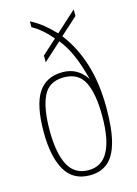

<svg xmlns="http://www.w3.org/2000/svg" viewBox="-117 -826 645 901"><g transform="rotate(-15 205.0 -376.0)"><path d="M206 10Q124 10 86 -56.5Q48 -123 48 -242Q48 -371 86.5 -431Q125 -491 206 -491Q279 -491 321 -427Q304 -494 282.5 -544.5Q261 -595 229 -635L142 -556V-589L213 -653Q188 -682 167 -700Q146 -718 120 -733V-761Q156 -742 181 -721.5Q206 -701 234 -672L333 -762V-730L249 -654Q305 -581 333.5 -487.5Q362 -394 362 -276Q362 -172 344.5 -109Q327 -46 292.5 -18Q258 10 206 10ZM206 -15Q271 -15 302 -73Q333 -131 333 -243Q333 -353 304.5 -409.5Q276 -466 205 -466Q133 -466 105 -408Q77 -350 77 -243Q77 -131 108 -73Q139 -15 206 -15Z"/></g></svg>

Font: Noto Serif Myanmar ExtraCondensed Thin
Style: Regular
Weight: 100
Width: 2
Designer: Ben Mitchell and the Monotype Design Team
Foundry: Monotype Imaging Inc.
Version: Version 2.106; ttfautohint (v1.8.4.7-5d5b)